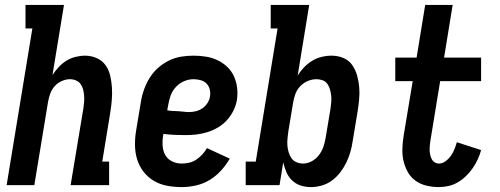

<svg xmlns="http://www.w3.org/2000/svg" viewBox="-20 -755 2040 783"><path d="M7 0 112 -639H84V-735H241L194 -449Q205 -466 219.5 -481.5Q234 -497 251 -507.5Q268 -518 288 -523Q308 -528 327 -528Q352 -528 374.5 -518Q397 -508 410.5 -489Q424 -470 429.5 -446Q435 -422 436.5 -397.5Q438 -373 436 -348Q434 -323 430 -298L397 -96H425V0H268L320 -313Q322 -326 323 -339Q324 -352 323 -365Q322 -378 319 -390Q316 -402 309 -412Q302 -422 290 -427Q278 -432 265 -432Q249 -432 232 -424.5Q215 -417 203 -403.5Q191 -390 185 -373.5Q179 -357 176 -340L120 0Z M721 8Q690 8 661 2.5Q632 -3 607.5 -17.5Q583 -32 565.5 -54.5Q548 -77 539.5 -104.5Q531 -132 530.5 -162Q530 -192 535 -222L555 -342Q559 -367 568 -391.5Q577 -416 591 -438.5Q605 -461 625.5 -479Q646 -497 670 -508.5Q694 -520 719 -524Q744 -528 769 -528Q795 -528 820 -524Q845 -520 867 -509.5Q889 -499 906.5 -482.5Q924 -466 934 -444Q944 -422 947 -397Q950 -372 946 -346Q942 -324 931.5 -303Q921 -282 905 -264.5Q889 -247 868.5 -235Q848 -223 825.5 -216Q803 -209 780.5 -206.5Q758 -204 736 -204Q713 -204 691 -205Q669 -206 646 -209V-207Q642 -185 643 -163.5Q644 -142 653 -124.5Q662 -107 680.5 -97.5Q699 -88 721 -88Q736 -88 751.5 -91.5Q767 -95 780.5 -104Q794 -113 805 -125Q816 -137 824 -151L917 -108Q902 -82 881 -59Q860 -36 834 -20.5Q808 -5 778.5 1.5Q749 8 721 8ZM751 -298Q765 -298 779 -301.5Q793 -305 805 -313Q817 -321 825.5 -334Q834 -347 836 -360Q839 -375 835.5 -389.5Q832 -404 822.5 -414Q813 -424 798.5 -428Q784 -432 769 -432Q750 -432 731 -424Q712 -416 697.5 -400.5Q683 -385 676 -365.5Q669 -346 666 -327L662 -305Q673 -303 684.5 -302.5Q696 -302 707 -301.5Q718 -301 729 -299.5Q740 -298 751 -298Z M1248 8Q1226 8 1206 1.5Q1186 -5 1171 -19.5Q1156 -34 1148 -53Q1140 -72 1135 -93L1120 0H982V-96H1023L1112 -639H1084V-735H1241L1194 -447Q1205 -465 1220 -480.5Q1235 -496 1253 -507Q1271 -518 1291.5 -523Q1312 -528 1332 -528Q1358 -528 1380.5 -518.5Q1403 -509 1416.5 -489.5Q1430 -470 1436.5 -446.5Q1443 -423 1445 -398.5Q1447 -374 1444.5 -348.5Q1442 -323 1438 -298L1418 -178Q1415 -156 1408.5 -134Q1402 -112 1392 -91.5Q1382 -71 1367.5 -52Q1353 -33 1334 -19Q1315 -5 1292.5 1.5Q1270 8 1248 8ZM1216 -88Q1234 -88 1251.5 -97.5Q1269 -107 1281 -123Q1293 -139 1299 -157Q1305 -175 1308 -193L1328 -313Q1330 -327 1331 -340Q1332 -353 1330.5 -366Q1329 -379 1325.5 -391Q1322 -403 1315 -413Q1308 -423 1296 -427.5Q1284 -432 1271 -432Q1253 -432 1236 -425Q1219 -418 1205.5 -404.5Q1192 -391 1185.5 -374Q1179 -357 1176 -340L1156 -220Q1154 -205 1152.5 -190.5Q1151 -176 1152 -162Q1153 -148 1157 -134.5Q1161 -121 1168.5 -110Q1176 -99 1189 -93.5Q1202 -88 1216 -88Z M1770 8Q1744 8 1719 2Q1694 -4 1674.5 -18Q1655 -32 1643 -53.5Q1631 -75 1625.5 -99Q1620 -123 1621 -149Q1622 -175 1626 -201L1663 -424H1592V-520H1679L1714 -735H1826L1791 -520H1942V-424H1775L1736 -186Q1734 -175 1733 -165Q1732 -155 1732 -145Q1732 -135 1734 -125.5Q1736 -116 1740 -107.5Q1744 -99 1752 -93.5Q1760 -88 1770 -88Q1784 -88 1797 -97.5Q1810 -107 1819 -120Q1828 -133 1833.5 -147Q1839 -161 1843 -175L1942 -143Q1937 -124 1928.5 -105.5Q1920 -87 1908 -69.5Q1896 -52 1880.5 -37Q1865 -22 1847 -11.5Q1829 -1 1809 3.5Q1789 8 1770 8Z"/></svg>

Font: Iosevka Curly Slab
Style: Bold Italic
Weight: 700
Italic angle: -9°
Monospace: yes
Designer: Belleve Invis
Foundry: Belleve Invis
Version: Version 22.1.2; ttfautohint (v1.8.4)